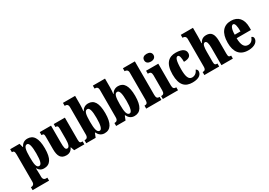

<svg xmlns="http://www.w3.org/2000/svg" viewBox="20 -1839 4387 3131"><g transform="rotate(-30 2214.0 -273.0)"><path d="M7 225H317V169H287C273 169 236 161 236 104V58C236 16 234 -21 232 -53H237C261 -12 294 12 349 12C464 12 522 -72 522 -265C522 -460 462 -546 351 -546C287 -546 247 -511 224 -463H220L200 -536H24V-480H27C55 -480 72 -471 72 -409V106C72 161 34 169 20 169H7ZM298 -62C248 -62 236 -127 236 -266C236 -393 248 -470 301 -470C342 -470 359 -395 359 -264C359 -128 342 -62 298 -62Z M771 10C830 10 868 -17 892 -69H896L920 0H1111V-56H1101C1072 -56 1054 -60 1054 -118V-536H844V-480H847C876 -480 892 -475 892 -418V-230C892 -138 877 -80 838 -80C800 -80 793 -123 793 -222V-536H581V-480H584C627 -480 629 -466 629 -409V-188C629 -54 669 10 771 10Z M1491 10C1602 10 1662 -76 1662 -270C1662 -463 1604 -548 1497 -548C1435 -548 1396 -516 1373 -474H1368C1372 -505 1376 -556 1376 -593V-760H1147V-704H1150C1185 -704 1212 -694 1212 -638V-126C1212 -65 1180 -56 1152 -56H1147V0H1324L1355 -78H1362C1386 -26 1427 10 1491 10ZM1440 -66C1389 -66 1375 -139 1375 -271C1375 -407 1388 -474 1439 -474C1481 -474 1499 -408 1499 -272C1499 -139 1481 -66 1440 -66Z M2054 10C2165 10 2225 -76 2225 -270C2225 -463 2167 -548 2060 -548C1998 -548 1959 -516 1936 -474H1931C1935 -505 1939 -556 1939 -593V-760H1710V-704H1713C1748 -704 1775 -694 1775 -638V-126C1775 -65 1743 -56 1715 -56H1710V0H1887L1918 -78H1925C1949 -26 1990 10 2054 10ZM2003 -66C1952 -66 1938 -139 1938 -271C1938 -407 1951 -474 2002 -474C2044 -474 2062 -408 2062 -272C2062 -139 2044 -66 2003 -66Z M2276 0H2562V-56H2554C2523 -56 2501 -71 2501 -127V-760H2276V-704H2286C2299 -704 2338 -697 2338 -645V-127C2338 -71 2316 -56 2286 -56H2276Z M2728 -625C2776 -625 2817 -649 2817 -698C2817 -749 2776 -771 2728 -771C2678 -771 2640 -749 2640 -698C2640 -649 2678 -625 2728 -625ZM2589 0H2875V-56H2866C2835 -56 2813 -71 2813 -127V-536H2583V-480H2598C2628 -480 2651 -465 2651 -413V-129C2651 -72 2630 -56 2598 -56H2589Z M3146 10C3288 10 3323 -53 3323 -103C3323 -124 3310 -139 3293 -148C3274 -100 3235 -65 3181 -65C3115 -65 3090 -134 3090 -267C3090 -436 3113 -486 3149 -486C3181 -486 3191 -424 3191 -353C3307 -353 3324 -402 3324 -444C3324 -499 3280 -550 3144 -550C3022 -550 2926 -483 2926 -266C2926 -59 3013 10 3146 10Z M3371 0H3650V-56H3647C3610 -56 3595 -65 3595 -121V-306C3595 -384 3601 -459 3646 -459C3680 -459 3693 -410 3693 -325V0H3908V-56H3905C3868 -56 3856 -65 3856 -126V-357C3856 -492 3814 -550 3721 -550C3648 -550 3617 -511 3597 -472H3590C3592 -500 3595 -550 3595 -599V-760H3366V-704H3379C3392 -704 3431 -697 3431 -645V-124C3431 -65 3406 -56 3374 -56H3371Z M4196 10C4330 10 4381 -54 4381 -109C4381 -133 4365 -149 4345 -155C4326 -105 4295 -67 4238 -67C4166 -67 4129 -125 4127 -257H4397V-308C4397 -466 4317 -550 4186 -550C4044 -550 3963 -453 3963 -265C3963 -91 4038 10 4196 10ZM4237 -322H4129C4129 -426 4155 -483 4190 -483C4223 -483 4238 -423 4237 -322Z"/></g></svg>

Font: Noto Serif Hebrew ExtraCondensed Black
Style: Regular
Weight: 900
Width: 2
Designer: Monotype Design Team
Foundry: Monotype Imaging Inc.
Version: Version 2.004